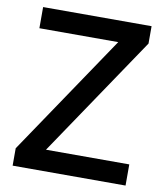

<svg xmlns="http://www.w3.org/2000/svg" viewBox="-81 -782 736 849"><g transform="rotate(10 287.0 -357.0)"><path d="M540 0V-95H166L531 -636V-714H44V-619H398L33 -78V0Z"/></g></svg>

Font: Noto Sans Lisu Medium
Style: Regular
Weight: 500
Designer: Monotype Design Team. David Williams.
Foundry: Monotype Imaging Inc.
Version: Version 2.102